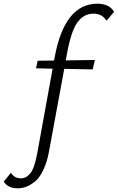

<svg xmlns="http://www.w3.org/2000/svg" viewBox="-151 -731 638 1040"><path d="M377 -711Q441 -711 467 -667L426 -619Q402 -657 355 -657Q303 -657 268.5 -610Q234 -563 211 -436L205 -404L363 -406L351 -355L197 -358L116 81Q105 145 84 189Q63 233 37.5 253Q12 273 -10 281Q-32 289 -55 289Q-107 289 -131 253L-92 205Q-73 235 -38 235Q-9 235 13.5 207.5Q36 180 51 98L134 -359L44 -361L53 -402L142 -403L145 -420Q198 -711 377 -711Z"/></svg>

Font: EauTest
Style: Italic
Weight: 400
Italic angle: -12°
Designer: Christian Thalmann (Catharsis Fonts)
Version: Version 0.001;PS 000.001;hotconv 1.0.88;makeotf.lib2.5.64775